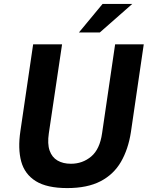

<svg xmlns="http://www.w3.org/2000/svg" viewBox="-20 -949 753 979"><path d="M323 10Q219.5 10 162.8 -25.2Q106 -60.5 88.2 -125.5Q70.5 -190.5 84 -280.5L149 -723H296.5L229 -269.5Q221 -215.5 233 -181.2Q245 -147 273.2 -130.5Q301.5 -114 341.5 -114Q401 -114 445 -151Q489 -188 500.5 -269.5L567 -723H713L647.5 -275.5Q634 -188 596.8 -123.8Q559.5 -59.5 492.5 -24.8Q425.5 10 323 10ZM382.5 -783.5 503 -929H654.5L489 -783.5Z"/></svg>

Font: Public Sans Thin
Style: Bold Italic
Weight: 700
Italic angle: -8°
Version: Version 2.001